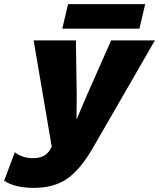

<svg xmlns="http://www.w3.org/2000/svg" viewBox="-109 -696 771 931"><path d="M595 -676 567 -557H193L221 -676ZM56 215Q-38 215 -89 180L-37 42Q-2 71 52 71Q107 71 131 34L142 16L54 -500H259L263 -237L262 -116L313 -236L430 -500H642L341 22Q280 127 216 171Q152 215 56 215Z"/></svg>

Font: Elaine Sans ExtraBold
Style: Italic
Weight: 800
Italic angle: -13°
Designer: Wei Huang
Foundry: Wei Huang
Version: Version 2.001;December 24, 2019;FontCreator 12.0.0.2547 64-b